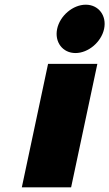

<svg xmlns="http://www.w3.org/2000/svg" viewBox="-20 -798 466 818"><path d="M394.8 -526H184.8L73 0H283ZM423.5 -675C435.4 -731 400.2 -778 345.4 -778C290.6 -778 235.4 -731 223.5 -675C211.6 -619 246.8 -572 301.6 -572C356.4 -572 411.6 -619 423.5 -675Z"/></svg>

Font: Hussar Nova
Style: 96
Weight: 700
Foundry: Cannot Into Space Fonts
Version: Version 0.99